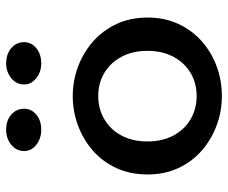

<svg xmlns="http://www.w3.org/2000/svg" viewBox="-80 -666 759 640"><g transform="rotate(-90 300.0 -345.5)"><path d="M300 14Q249 14 202 -3.5Q155 -21 118 -53.5Q81 -86 60 -131.5Q39 -177 39 -234Q39 -291 60 -337Q81 -383 118 -415.5Q155 -448 202 -465.5Q249 -483 300 -483Q351 -483 398 -465.5Q445 -448 482 -415.5Q519 -383 540.5 -337Q562 -291 562 -234Q562 -177 541 -131.5Q520 -86 483.5 -53.5Q447 -21 400 -3.5Q353 14 300 14ZM300 -70Q343 -70 377 -90Q411 -110 431 -147Q451 -184 451 -234Q451 -284 431 -321Q411 -358 377 -378Q343 -398 300 -398Q258 -398 223.5 -378Q189 -358 169 -321Q149 -284 149 -234Q149 -184 169 -147Q189 -110 223.5 -90Q258 -70 300 -70ZM409 -588Q381 -588 360 -604.5Q339 -621 339 -645Q339 -671 360 -688Q381 -705 409 -705Q440 -705 460 -688Q480 -671 480 -645Q480 -621 460 -604.5Q440 -588 409 -588ZM188 -588Q159 -588 138 -604.5Q117 -621 117 -645Q117 -671 138 -688Q159 -705 188 -705Q219 -705 238.5 -688Q258 -671 258 -645Q258 -621 238.5 -604.5Q219 -588 188 -588Z"/></g></svg>

Font: BioRhyme Medium
Style: Regular
Weight: 500
Designer: Aoife Mooney
Foundry: Aoife Mooney Type
Version: Version 1.600;gftools[0.9.33]